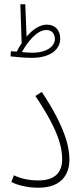

<svg xmlns="http://www.w3.org/2000/svg" viewBox="-20 -871 391 896"><path d="M128 -601C215 -601 261 -640 261 -691C261 -730 237 -756 199 -756C165 -756 132 -733 104 -700L98 -851H75L81 -669C72 -656 64 -643 58 -630C49 -631 40 -631 31 -632L29 -608C52 -605 99 -601 128 -601ZM197 -731C222 -731 236 -713 236 -689C236 -655 199 -625 130 -625C116 -625 100 -626 82 -628C107 -672 150 -731 197 -731ZM33 -22C64 -5 114 5 159 5C274 5 304 -65 304 -127C304 -187 281 -283 175 -442L145 -423C258 -256 270 -178 270 -127C270 -72 242 -29 159 -29C117 -29 77 -37 45 -53Z"/></svg>

Font: Noto Sans Arabic UI Cn XLt
Style: Regular
Weight: 200
Width: 3
Designer: Monotype Design Team, Nadine Chahine and Nizar Qandah
Foundry: Monotype Imaging Inc.
Version: Version 2.010